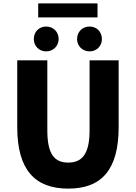

<svg xmlns="http://www.w3.org/2000/svg" viewBox="-20 -1102 803 1136"><path d="M384 14C582 14 682 -99 682 -350V-745H510V-331C510 -190 465 -140 384 -140C302 -140 260 -190 260 -331V-745H82V-350C82 -99 185 14 384 14ZM253 -798C296 -798 327 -831 327 -871C327 -913 296 -945 253 -945C210 -945 180 -913 180 -871C180 -831 210 -798 253 -798ZM206 -999H557V-1082H206ZM510 -798C553 -798 583 -831 583 -871C583 -913 553 -945 510 -945C467 -945 436 -913 436 -871C436 -831 467 -798 510 -798Z"/></svg>

Font: Noto Sans CJK HK Black
Style: Regular
Weight: 900
Designer: Ryoko NISHIZUKA 西塚涼子 (kana, bopomofo & ideographs); Paul D. Hunt (Latin, Greek & Cyrillic); Sandoll Communications 산돌커뮤니
Foundry: Adobe
Version: Version 2.004;hotconv 1.0.118;makeotfexe 2.5.65603